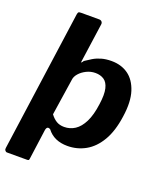

<svg xmlns="http://www.w3.org/2000/svg" viewBox="-164 -844 934 1112"><g transform="rotate(20 302.5 -288.5)"><path d="M252 -742Q263 -742 269 -735Q275 -728 273 -717L239 -476Q238 -469 242.5 -473.5Q247 -478 251 -485Q270 -498 291.5 -511Q313 -524 340.5 -532Q368 -540 403 -540Q463 -540 506 -509.5Q549 -479 569 -417Q589 -355 575 -261Q562 -167 526.5 -107Q491 -47 440 -18.5Q389 10 329 10Q288 10 256.5 -4Q225 -18 203 -47Q181 -60 176 -31L151 152Q150 161 147.5 163Q145 165 137 165H14Q7 165 2 158Q-3 151 -1 142L120 -725Q122 -736 125.5 -739Q129 -742 142 -742H252ZM189 -134Q206 -111 226 -99Q246 -87 274 -87Q310 -87 340 -106.5Q370 -126 391.5 -169Q413 -212 422 -281Q431 -343 422.5 -378.5Q414 -414 392 -428.5Q370 -443 339 -443Q310 -443 284 -430Q258 -417 241.5 -398Q225 -379 223 -359L189 -134Z"/></g></svg>

Font: Libre Franklin
Style: Bold Italic
Weight: 700
Italic angle: -8°
Designer: Pablo Impallari, Rodrigo Fuenzalida, Nhung Nguyen
Foundry: Impallari Type
Version: Version 3.000